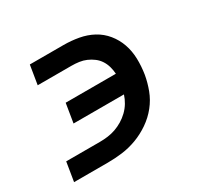

<svg xmlns="http://www.w3.org/2000/svg" viewBox="-117 -662 834 805"><g transform="rotate(-30 300.0 -260.0)"><path d="M27 0 42 -92H205Q224 -92 243.5 -94.5Q263 -97 281.5 -103.5Q300 -110 317.5 -120.5Q335 -131 350 -145.5Q365 -160 375.5 -177.5Q386 -195 392 -214H148L163 -306H406Q405 -324 400 -341.5Q395 -359 385.5 -373.5Q376 -388 362 -398.5Q348 -409 332 -416Q316 -423 298 -425.5Q280 -428 261 -428H98L113 -520H276Q313 -520 349 -513.5Q385 -507 415.5 -490.5Q446 -474 468 -447Q490 -420 501.5 -387Q513 -354 514 -317Q515 -280 509 -242Q503 -207 490 -172.5Q477 -138 453.5 -108.5Q430 -79 398 -57Q366 -35 331 -22Q296 -9 260.5 -4.5Q225 0 190 0Z"/></g></svg>

Font: Iosevka Aile Semibold Oblique
Style: Regular
Weight: 600
Italic angle: -9°
Designer: Belleve Invis
Foundry: Belleve Invis
Version: Version 31.1.0; ttfautohint (v1.8.4)